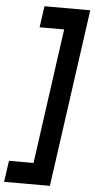

<svg xmlns="http://www.w3.org/2000/svg" viewBox="-106 -817 512 1033"><g transform="rotate(5 150.0 -300.0)"><path d="M-43 180 -26.5 65H106L207.5 -665H75L91 -780H338.5L204.5 180Z"/></g></svg>

Font: Mohave Light SemiBold
Style: Italic
Weight: 600
Italic angle: -8°
Version: Version 2.003